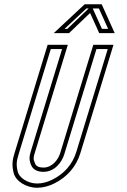

<svg xmlns="http://www.w3.org/2000/svg" viewBox="-20 -878 599 904"><path d="M358.4 -157 514.3 -667H419.3L263.4 -157C253.7 -125.3 225.1 -89 184.6 -89C163.9 -89 150.9 -95 145.6 -107C135.8 -129.1 136.9 -135.8 143.4 -157L299.3 -667H204.3L48.4 -157C38.3 -124.1 35.2 -101.7 44.1 -64.5C53.6 -25 103.3 6 154.6 6C181.9 6 209.4 -1 237 -15C294.2 -44 338.2 -91 358.4 -157ZM404.2 -817 447.1 -722H520.1L458.7 -858H378.7L233.1 -722H305.1ZM339.3 -162.8C320.8 -102.4 281 -59.7 227.9 -32.8C202.7 -20 178.4 -14 154.6 -14C109.6 -14 70 -42.3 63.6 -69.2C55.4 -103.2 57.9 -119.6 67.5 -151.2L219.1 -647H272.3L124.3 -162.8C117.6 -140.9 116.3 -123.6 127.3 -98.9C137.3 -76.4 161 -69 184.6 -69C238.1 -69 271.4 -114.9 282.5 -151.2L434.1 -647H487.3ZM416.6 -838H445.8L489.2 -742H460ZM397.2 -838 297.1 -742H283.8L386.6 -838Z"/></svg>

Font: Din Kursivschrift
Style: EngGhost
Weight: 400
Version: Version 1.089